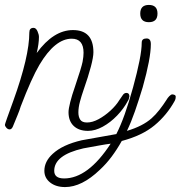

<svg xmlns="http://www.w3.org/2000/svg" viewBox="-53 -523 733 779"><path d="M304 8Q267 8 246 -12Q225 -32 225 -68Q225 -81 232 -109Q239 -137 251 -171Q265 -212 272.5 -237Q280 -262 282 -272Q284 -283 285 -292Q286 -301 286 -309Q286 -366 238 -366Q170 -366 107 -260Q75 -206 31 -91Q27 -77 18.5 -56.5Q10 -36 -1 -9Q-6 2 -14 2Q-21 2 -27 -4.5Q-33 -11 -33 -17Q-33 -21 1 -114Q66 -294 66 -391Q66 -410 83 -410Q93 -410 99 -396.5Q105 -383 105 -373Q105 -346 96 -308Q164 -401 243 -401Q326 -401 326 -311Q326 -272 285 -155Q278 -135 271.5 -111Q265 -87 265 -67Q265 -49 272.5 -37.5Q280 -26 300 -26Q322 -26 347 -39.5Q372 -53 395 -74Q418 -95 432 -118Q441 -132 446.5 -139Q452 -146 460 -146Q472 -146 472 -132Q472 -130 470 -123Q468 -116 466 -114Q449 -82 422 -54Q395 -26 364 -9Q333 8 304 8ZM551 -433Q516 -433 516 -468Q516 -503 551 -503Q586 -503 586 -468Q586 -433 551 -433ZM211 236Q174 236 150.5 217.5Q127 199 127 170Q127 132 161 101Q201 64 279 46L419 21Q436 -12 453 -59.5Q470 -107 487 -169Q504 -231 513 -276.5Q522 -322 522 -350Q522 -367 542 -367Q559 -367 559 -344Q559 -286 526 -169Q510 -116 494.5 -71.5Q479 -27 462 8Q526 -11 562 -43Q578 -57 594 -77.5Q610 -98 622 -117Q627 -126 634 -133Q641 -140 646 -140Q650 -140 655 -138Q660 -136 660 -130Q660 -121 656 -114Q624 -56 574 -14.5Q524 27 441 49Q422 83 400 112.5Q378 142 352 166Q279 236 211 236ZM207 201Q304 201 396 60Q379 62 351 67Q323 72 285 79Q167 106 167 170Q167 201 207 201Z"/></svg>

Font: Send Flowers
Style: Regular
Weight: 400
Designer: Robert E. Leuschke
Foundry: Robert E. Leuschke
Version: Version 1.010; ttfautohint (v1.8.4.7-5d5b)